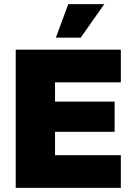

<svg xmlns="http://www.w3.org/2000/svg" viewBox="-20 -908 646 928"><path d="M56 0V-668H564V-510H246V-417H534V-271H246V-158H564V0ZM250 -726 310 -888H484L370 -726Z"/></svg>

Font: Celebes Black
Style: Regular
Weight: 900
Designer: Anugrah Pasau
Foundry: Lafontype
Version: Version 1.000; ttfautohint (v1.8.4)